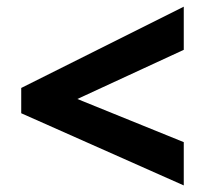

<svg xmlns="http://www.w3.org/2000/svg" viewBox="-20 -651 618 578"><path d="M533.2 -223.1 212.9 -353 533.2 -501V-630.9L43.9 -386.2V-310.1L533.2 -92.8Z"/></svg>

Font: Noto Reveo Sans
Style: Regular
Weight: 800
Designer: Monotype Design Team
Foundry: Monotype Imaging Inc.
Version: Version 2.007